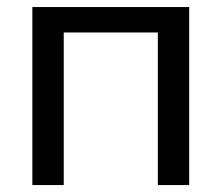

<svg xmlns="http://www.w3.org/2000/svg" viewBox="-20 -533 638 553"><path d="M73.2 0V-512.7H524.9V0H434.6V-439.5H163.6V0Z"/></svg>

Font: Sansation
Style: Regular
Weight: 400
Designer: Bernd Montag
Version: Version 1.301